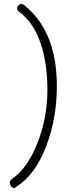

<svg xmlns="http://www.w3.org/2000/svg" viewBox="-20 -796 335 976"><path d="M43 112Q30 121 30 132Q30 143 37 151.5Q44 160 53 160Q56 160 59 157L62 154L63 153Q64 152 65 152Q158 93 213.5 -49.5Q269 -192 269 -359Q269 -636 104 -769Q96 -776 91 -776Q81 -776 74 -768.5Q67 -761 67 -752Q67 -744 80 -734Q150 -681 185.5 -578.5Q221 -476 221 -339Q221 -198 170.5 -69.5Q120 59 43 112Z"/></svg>

Font: Neythal
Style: Regular
Weight: 400
Designer: Tharique Azeez
Foundry: Tharique Azeez
Version: Version 0.44